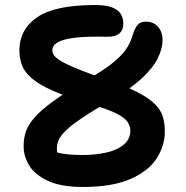

<svg xmlns="http://www.w3.org/2000/svg" viewBox="-20 -731 740 763"><path d="M309 12Q223 12 171 -12Q119 -36 96 -73.5Q73 -111 74 -153Q74 -181 82.5 -207Q91 -233 115.5 -262Q140 -291 188.5 -326.5Q237 -362 317 -409Q383 -446 421 -475.5Q459 -505 478.5 -532Q498 -559 507 -591Q515 -617 526 -631Q537 -645 559 -645Q590 -645 608 -624.5Q626 -604 626 -573Q626 -538 607 -499.5Q588 -461 544 -420Q500 -379 425 -335Q352 -293 308 -263.5Q264 -234 242 -212.5Q220 -191 213 -174.5Q206 -158 206 -141Q206 -123 211 -101.5Q216 -80 233 -51L155 -148Q193 -126 228 -120.5Q263 -115 307 -115Q358 -115 401.5 -124.5Q445 -134 471.5 -156Q498 -178 498 -212Q498 -230 486.5 -247Q475 -264 439.5 -281.5Q404 -299 333 -319Q245 -346 190 -370.5Q135 -395 106 -420Q77 -445 67 -472.5Q57 -500 57 -534Q59 -617 130 -664Q201 -711 357 -711Q401 -711 425.5 -701.5Q450 -692 460 -675.5Q470 -659 470 -637Q470 -611 453.5 -597.5Q437 -584 405 -585Q325 -587 277 -581Q229 -575 208.5 -562.5Q188 -550 188 -531Q188 -517 200 -505Q212 -493 237.5 -480Q263 -467 302.5 -451.5Q342 -436 397 -417Q476 -390 523.5 -366Q571 -342 595 -318Q619 -294 627 -267.5Q635 -241 635 -209Q635 -152 602.5 -101.5Q570 -51 498 -19.5Q426 12 309 12Z"/></svg>

Font: Shantell Sans SemiBold
Style: Regular
Weight: 600
Designer: Stephen Nixon, Anya Danilova, Shantell Martin
Foundry: Arrow Type
Version: Version 1.011;[c5ecc13dd]